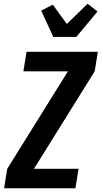

<svg xmlns="http://www.w3.org/2000/svg" viewBox="-20 -1014 547 1034"><path d="M2 0 19 -105 346 -630H106L123 -735H507L490 -630L163 -105H403L386 0ZM267 -815 202 -957 264 -989 340 -885 452 -994 505 -952 391 -815Z"/></svg>

Font: Iosevka Extrabold
Style: Italic
Weight: 800
Italic angle: -9°
Monospace: yes
Designer: Belleve Invis
Foundry: Belleve Invis
Version: Version 32.5.0; ttfautohint (v1.8.4)